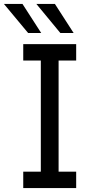

<svg xmlns="http://www.w3.org/2000/svg" viewBox="-57 -963 472 983"><path d="M87 -794 -37 -943H58L154 -794ZM252 -794 129 -943H224L320 -794ZM62 0V-84H152V-653H62V-737H333V-653H243V-84H333V0Z"/></svg>

Font: Tomorrow
Style: Regular
Weight: 400
Designer: Tony de Marco, Monica Rizzolli
Foundry: Just in Type
Version: Version 2.002